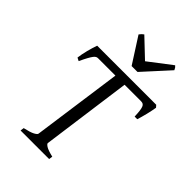

<svg xmlns="http://www.w3.org/2000/svg" viewBox="-245 -937 1035 1035"><g transform="rotate(45 273.0 -419.0)"><path d="M545.9 -603Q543.9 -591.3 541 -576.4Q538.1 -561.5 534.2 -545.9Q530.3 -530.3 526.1 -515.1Q522 -500 518.1 -487.8H498Q497.1 -512.2 495.1 -528.3Q493.2 -544.4 489.5 -554Q485.8 -563.5 479.7 -567.1Q473.6 -570.8 463.9 -570.8H338.4L268.1 -56.2Q267.1 -49.8 282.2 -40Q297.4 -30.3 336.9 -21L334 0H116.2L119.1 -21Q161.1 -30.3 178.5 -39.8Q195.8 -49.3 196.8 -56.2L268.6 -570.8H136.2Q129.9 -570.8 124.3 -568.1Q118.7 -565.4 111.8 -556.6Q105 -547.9 95.7 -531Q86.4 -514.2 73.2 -485.8L55.2 -495.1Q56.6 -507.8 59.8 -523.7Q63 -539.6 67.1 -555.9Q71.3 -572.3 75.9 -587.6Q80.6 -603 85 -615.2H535.2L545.9 -603ZM338.9 -668.9H293.9L199.7 -815.9Q206.5 -825.2 210.4 -828.6Q214.4 -832 221.7 -837.9L326.7 -738.3L457 -837.9Q462.9 -832.5 465.6 -828.9Q468.3 -825.2 472.7 -815.9Z"/></g></svg>

Font: Gentium
Style: Italic
Weight: 400
Italic angle: -7°
Designer: J. Victor Gaultney
Version: Version 1.02; 2005; OFL release